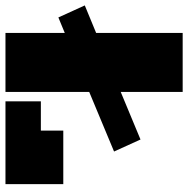

<svg xmlns="http://www.w3.org/2000/svg" viewBox="-27 -675 688 702"><g transform="rotate(90 317.0 -324.0)"><path d="M86.4 0V-216.8L29.8 -193.4L-14.2 -290L86.4 -331.5V-647.9H302.2V-421.4L476.1 -493.7L520 -397L302.2 -306.2V0ZM336.4 0V-129.4H443.4V-211.4H639.2V0Z"/></g></svg>

Font: Black Ops One
Style: Regular
Weight: 400
Designer: James Grieshaber, Eben Sorkin
Foundry: Sorkin Type Co.
Version: Version 1.004; ttfautohint (v1.8.4.7-5d5b)